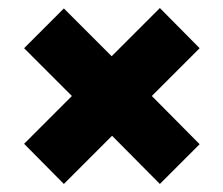

<svg xmlns="http://www.w3.org/2000/svg" viewBox="-20 -600 556 478"><path d="M40 -480 159 -361 40 -242 139 -142 259 -262 378 -142 477 -241 358 -361 477 -480 378 -580 258 -460 139 -579Z"/></svg>

Font: Aspekta 800
Style: Regular
Weight: 800
Designer: Ivo Dolenc
Version: Version 2.000